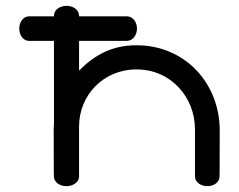

<svg xmlns="http://www.w3.org/2000/svg" viewBox="-20 -638 819 658"><path d="M164 -191.2C164 -44.6 164.6 -33.3 164.8 -32.2C165.4 -14 184 0 207.6 0C230.8 0 251 -14.1 251 -33V-205.2C251 -310.1 332.9 -400.1 447.8 -400.1C566.3 -400.1 648.2 -304.1 648.2 -195C648.2 -83.5 648.2 -33 648.2 -33C648.2 -14.1 667.7 0 690.2 0C712.4 0 731.5 -12.7 732.3 -32.2C732.4 -33.1 733 -43.6 733 -191.2C733 -351.8 614.7 -482.9 447.8 -482.9C363.7 -482.9 304 -449.5 251 -396V-497.9H415.7C434.9 -498.4 449.4 -517.3 449.4 -540C449.4 -562.1 435.8 -581.3 416.1 -582C414.2 -582 336.4 -582.1 251 -582.1V-585.1C250.5 -603.9 231.2 -618 208 -618C185.3 -618 165.7 -604.6 165 -585.7C165 -584.3 165 -584.7 165 -582C117.9 -582 79 -582 79 -582C60.3 -582 46 -562.5 46 -540C46 -517.4 60.1 -497.9 79 -497.9H164.9C164.9 -422.9 164.9 -309.8 165 -214.2C164.3 -206.5 164 -199 164 -191.2Z"/></svg>

Font: Hi.
Style: Bold
Weight: 400
Designer: Mew Too, Robert Jablonski
Foundry: Cannot Into Space Fonts
Version: Version 1.996